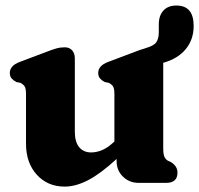

<svg xmlns="http://www.w3.org/2000/svg" viewBox="-20 -661 720 694"><path d="M74 -141.5V-321.5Q74 -342 68.5 -349.5Q63 -357 54 -361.5L39 -364.5Q28.5 -370 22 -377.5Q15.5 -385 15.5 -397.5Q15.5 -423.5 51 -437L146.5 -473Q168.5 -481.5 183.2 -485.8Q198 -490 214 -490Q231 -490 240.8 -479Q250.5 -468 250.5 -450V-184.5Q250.5 -148 266.2 -129Q282 -110 309.5 -110Q328 -110 347.5 -117.8Q367 -125.5 388 -144.5L393.5 -149.5V-321.5Q393.5 -342 388 -349.5Q382.5 -357 373.5 -361.5L358.5 -364.5Q348 -370 341.5 -377.5Q335 -385 335 -397.5Q335 -423.5 370.5 -437L466 -473Q477 -477.5 485.8 -480.5Q494.5 -483.5 502.5 -485.5L506 -487Q535.5 -495 544.8 -508.2Q554 -521.5 554 -544V-572.5Q554 -605 570.8 -623Q587.5 -641 617.5 -641Q680 -641 680 -567.5Q680 -518 651.2 -483.2Q622.5 -448.5 570 -434V-126Q570 -103 574.5 -93.8Q579 -84.5 587 -80L598 -75Q621.5 -60.5 621.5 -37Q621.5 0 580.5 0H481Q448 0 424.8 -22.2Q401.5 -44.5 401.5 -79V-86.5Q343.5 -33 298.5 -9.8Q253.5 13.5 214 13.5Q152 13.5 113 -29.5Q74 -72.5 74 -141.5Z"/></svg>

Font: Fraunces 9pt S100
Style: Bold
Weight: 700
Version: Version 1.000; ttfautohint (v1.8.3)